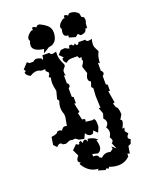

<svg xmlns="http://www.w3.org/2000/svg" viewBox="-145 -664 734 932"><g transform="rotate(-20 222.0 -198.0)"><path d="M38.1 -12.2 44.4 -51.3Q78.6 -55.7 78.6 -66.4L91.3 -67.9L103 -63Q110.8 -78.1 122.6 -78.1L132.3 -75.7L140.1 -117.7V-133.8Q132.8 -151.9 132.8 -168.9Q132.8 -186.5 140.1 -203.6L132.3 -213.9L142.6 -253.9Q136.2 -279.3 136.2 -299.8Q136.2 -314.5 140.6 -321.8L130.9 -328.6Q139.2 -341.3 139.2 -347.2Q139.2 -351.1 132.8 -355.7Q126.5 -360.4 126.5 -364.3L128.4 -370.6H106.4Q96.7 -376.5 85.4 -376.5Q68.4 -376.5 50.3 -364.3Q28.8 -375.5 28.8 -387.2L29.3 -391.1L36.6 -394L29.3 -404.8L55.7 -433.1L65.9 -424.8L86.4 -424.3Q93.8 -433.1 105 -433.1Q112.3 -433.1 128.4 -426.3Q130.9 -418 132.8 -418Q136.2 -418 138.2 -439L174.3 -438.5Q175.3 -428.7 187.5 -428.7L206.5 -432.6L206.1 -418.9Q206.1 -405.8 208.7 -396Q211.4 -386.2 214.6 -378.9Q217.8 -371.6 220.5 -366.2Q223.1 -360.8 223.1 -356.4Q223.1 -351.6 215.6 -344Q208 -336.4 208 -327.1Q208 -316.9 211.4 -307.1L203.1 -312.5V-271.5Q211.9 -264.2 211.9 -257.3Q211.9 -250.5 203.1 -244.1V-200.7L211.4 -196.8V-164.1L203.1 -166L213.4 -118.7L204.1 -116.2L212.4 -80.1Q227.5 -80.1 227.5 -72.3L224.6 -64L259.3 -59.6L265.6 -62Q275.4 -62 275.4 -34.2L274.9 -19.5L263.7 6.8L244.6 -11.7L239.7 1.5Q233.4 4.9 227.1 4.9Q213.4 4.9 202.6 -12.7L190.4 12.2L165 6.8L149.4 -4.4L137.2 -2.9L120.6 -4.9L99.1 3.9L84 1.5Q78.6 -6.8 71.8 -6.8Q63.5 -6.8 53.2 4.4ZM148.9 -444.8 156.2 -464.8Q100.1 -472.2 100.1 -502.9Q100.1 -513.2 106 -525.9Q101.6 -528.8 101.6 -534.2Q101.6 -547.4 115.7 -560.1Q126.5 -569.8 131.3 -569.8L133.8 -569.3Q136.7 -569.3 136.7 -574.2L136.2 -578.1Q136.2 -583 142.1 -583Q147.5 -583 151.6 -579.6Q155.8 -576.2 156.7 -576.2Q157.7 -576.2 158.7 -577.6Q162.1 -585 169.9 -585L176.3 -584.5Q205.6 -570.3 216.8 -557.1Q228 -543.9 228 -525.4Q228 -500.5 217.3 -484.4Q204.6 -466.3 181.6 -465.3ZM120.1 45.4 144 22Q152.3 28.8 156.2 28.8Q160.6 28.8 160.6 18.6L171.4 15.1L175.3 28.3Q184.6 16.6 190.9 16.6Q198.7 16.6 203.1 32.2L205.1 17.1Q239.3 20.5 253.4 41L243.2 38.1Q249 55.7 249 68.4Q249 92.3 229.5 101.1L201.2 94.2L202.1 107.4L205.1 106.9Q228 106.9 228 121.1L239.7 127.4Q254.9 112.3 273.4 112.3L288.6 114.7L303.2 104.5L301.3 91.3L321.8 109.4L308.1 77.1Q316.4 73.2 316.4 65.4Q316.4 58.1 309.1 46.9Q317.9 33.7 317.9 21Q317.9 8.3 309.1 -3.4Q321.8 -15.1 321.8 -26.9Q321.8 -38.1 311 -48.8L318.4 -73.2L307.1 -104.5L315.9 -103L313.5 -164.6L315.9 -203.6L308.1 -213.9L316.4 -238.8Q304.2 -243.7 304.2 -256.8Q304.2 -267.6 313 -283.2L301.8 -316.9V-323.7Q313.5 -339.8 313.5 -346.7L310.5 -355L314 -365.7L301.8 -364.7L296.4 -376.5H264.6Q249.5 -376.5 235.8 -364.3Q223.6 -374.5 223.6 -385.3L224.6 -391.1L231.9 -394L212.9 -413.1L230.5 -432.1L251.5 -434.6L272 -424.3L275.9 -439.5H288.6Q293 -432.6 296.9 -432.6Q301.3 -432.6 305.2 -439.5L311.5 -427.7Q323.2 -428.7 323.7 -439L359.9 -438.5Q360.8 -428.7 373 -428.7Q382.8 -428.7 391.1 -432.1Q386.2 -418 386.2 -403.8Q386.2 -396.5 388.4 -390.4Q390.6 -384.3 393.3 -379.4Q396 -374.5 398.2 -370.6Q400.4 -366.7 400.4 -363.3Q400.4 -361.3 398.9 -358.9Q389.2 -344.2 387.2 -307.1L378.9 -312.5V-271.5Q387.7 -264.2 387.7 -257.3Q387.7 -250.5 378.9 -244.1V-200.7L387.2 -196.8V-164.1L378.9 -166L389.2 -104L379.9 -101.6L387.2 -80.1Q399.9 -74.7 400.4 -38.6L386.2 -14.6Q394 -14.2 394 -5.9Q394 4.9 380.9 28.8L392.1 26.4L387.7 44.4L400.9 60.1Q390.6 70.3 390.6 77.6Q390.6 85 401.4 89.8L394 111.3L379.9 117.7L374 154.3L362.3 150.9L361.8 165Q337.4 189.5 302.7 189.5Q281.2 189.5 257.3 180.7L251.5 189L243.7 182.6L235.8 189.5L200.2 178.7L205.6 171.9Q155.3 169.4 127 118.7L135.3 113.3Q123.5 109.9 123.5 100.1Q123.5 91.8 135.3 77.6ZM320.8 -466.3 288.6 -475.6 289.1 -486.8Q267.1 -486.8 267.1 -507.3Q267.1 -518.6 270.5 -527.3Q266.1 -530.3 266.1 -535.6Q266.1 -548.8 280.3 -561.5Q291 -571.3 295.9 -571.3L298.3 -570.8Q301.3 -570.8 301.3 -575.7L300.8 -579.6Q300.8 -584.5 306.6 -584.5Q312 -584.5 316.2 -581.1Q320.3 -577.6 321.3 -577.6Q322.3 -577.6 323.2 -579.1Q326.7 -586.4 334.5 -586.4Q349.1 -586.4 360.6 -580.3Q372.1 -574.2 376 -567.9L379.9 -548.8L391.6 -543L393.6 -529.8Q393.6 -520.5 389.2 -512.7L387.2 -488.3L378.4 -490.2Q377.4 -468.3 346.2 -466.8L335 -477.5Z"/></g></svg>

Font: Truetypewriter PolyglOTT
Style: Regular
Weight: 400
Designer: Sergey Beatoff a.k.a. Sam_T
Version: Version 3.76